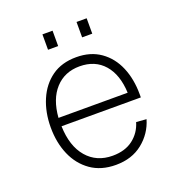

<svg xmlns="http://www.w3.org/2000/svg" viewBox="-129 -808 859 926"><g transform="rotate(-20 300.0 -344.5)"><path d="M310 12Q234 12 181.5 -25Q129 -62 102 -124.5Q75 -187 75 -265Q75 -343 102 -406Q129 -469 180 -505.5Q231 -542 306 -542Q379 -542 430 -506Q481 -470 507 -408.5Q533 -347 533 -269V-253H126Q129 -150 178.5 -92.5Q228 -35 310 -35Q374 -35 415 -66.5Q456 -98 471 -149L523 -145Q503 -77 447.5 -32.5Q392 12 310 12ZM126 -296H481Q477 -390 431 -442.5Q385 -495 306 -495Q229 -495 181 -442.5Q133 -390 126 -296ZM191 -622V-701H243V-622ZM366 -622V-701H418V-622Z"/></g></svg>

Font: Geist Mono ExtraLight
Style: Regular
Weight: 200
Monospace: yes
Designer: Basement.studio, Andrés Briganti, Mateo Zaragoza
Foundry: Basement.studio, Vercel, Andrés Briganti, Guido Ferreyra, Mateo Zaragoza
Version: Version 1.500; ttfautohint (v1.8.4.7-5d5b)